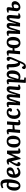

<svg xmlns="http://www.w3.org/2000/svg" viewBox="3234 -4043 1038 7546"><g transform="rotate(-90 3753.0 -270.0)"><path d="M127 -715.8Q229 -769 303.2 -769Q345.7 -769 377 -755.6Q408.2 -742.2 432.4 -710.9Q456.5 -679.7 468.8 -624.3Q481 -568.8 481 -488.8Q481 -411.1 472.7 -340.6Q464.4 -270 445.3 -204.3Q426.3 -138.7 397.2 -90.8Q368.2 -43 323.7 -14.4Q279.3 14.2 224.1 14.2Q140.1 14.2 87.2 -48.3Q34.2 -110.8 34.2 -216.8Q34.2 -292.5 51.3 -352.5Q68.4 -412.6 97.9 -450.2Q127.4 -487.8 165.8 -507.3Q204.1 -526.9 248 -526.9Q294.9 -526.9 345.2 -506.8Q345.2 -545.4 342.8 -579.1Q337.9 -640.1 320.3 -664.6Q302.7 -689 272 -689Q219.7 -689 145 -657.2ZM233.9 -53.2Q274.4 -53.2 299.8 -114Q325.2 -174.8 337.9 -305.2Q344.2 -370.1 344.2 -438Q297.9 -454.1 257.8 -454.1Q163.1 -454.1 163.1 -189.9Q163.1 -53.2 233.9 -53.2Z M793 -526.9Q872.6 -526.9 910.6 -491Q948.7 -455.1 948.7 -394Q948.7 -362.3 937.3 -336.2Q925.8 -310.1 908.2 -292.7Q890.6 -275.4 863.5 -260.7Q836.4 -246.1 811.5 -237.8Q786.6 -229.5 753.9 -221.2L669.9 -199.2Q681.2 -70.8 780.8 -70.8Q840.3 -70.8 905.8 -131.8L944.8 -81.1Q934.1 -67.9 918.2 -53.7Q902.3 -39.6 877.4 -23.2Q852.5 -6.8 817.9 3.7Q783.2 14.2 746.1 14.2Q647 14.2 592 -52.2Q537.1 -118.7 537.1 -225.1Q537.1 -313 566.4 -380.9Q595.7 -448.7 654.3 -487.8Q712.9 -526.9 793 -526.9ZM826.2 -395Q826.2 -424.8 813.7 -442.4Q801.3 -460 778.8 -460Q736.3 -460 707 -408.9Q677.7 -357.9 671.9 -269L726.1 -283.2Q779.3 -296.4 802.7 -321.8Q826.2 -347.2 826.2 -395Z M1315.9 16.1H1274.9L1188 -335.9H1183.1Q1150.9 -280.8 1135 -251.2Q1119.1 -221.7 1105.5 -186.5Q1091.8 -151.4 1091.8 -127.9Q1091.8 -112.8 1101.1 -102.8Q1110.4 -92.8 1128.9 -92.8H1155.8Q1164.6 -43.5 1143.8 -14.6Q1123 14.2 1073.7 14.2Q1038.1 14.2 1015.9 -11.7Q993.7 -37.6 993.7 -77.1Q993.7 -140.1 1060.1 -253.9Q1077.1 -283.7 1112.8 -340.1Q1148.4 -396.5 1162.1 -420.9Q1148.9 -446.8 1130.9 -446.8Q1111.3 -446.8 1076.7 -424.8L1048.8 -476.1Q1076.7 -496.6 1116.5 -511.7Q1156.2 -526.9 1197.8 -526.9Q1236.3 -526.9 1260.5 -506.3Q1284.7 -485.8 1294.9 -439L1343.8 -210.9H1347.7L1483.9 -513.2H1607.9V-100.1Q1607.9 -81.5 1612.5 -72.8Q1617.2 -64 1630.9 -64Q1648.4 -64 1678.7 -76.2L1697.8 -21Q1632.8 14.2 1571.8 14.2Q1525.9 14.2 1504.9 -11.2Q1483.9 -36.6 1483.9 -87.9V-334H1478Z M1727.5 -234.9Q1727.5 -281.7 1735.6 -323Q1743.7 -364.3 1762.2 -402.1Q1780.8 -439.9 1808.6 -467.3Q1836.4 -494.6 1879.2 -510.7Q1921.9 -526.9 1975.6 -526.9Q2030.8 -526.9 2073 -508.5Q2115.2 -490.2 2141.6 -456.3Q2168 -422.4 2181.2 -376.5Q2194.3 -330.6 2194.3 -273.9Q2194.3 -227.5 2185.5 -185.8Q2176.8 -144 2157.5 -107.2Q2138.2 -70.3 2109.6 -43.5Q2081.1 -16.6 2039.3 -1.2Q1997.6 14.2 1946.3 14.2Q1841.3 14.2 1784.4 -52.7Q1727.5 -119.6 1727.5 -234.9ZM1955.6 -53.2Q1987.3 -53.2 2008.8 -70.1Q2030.3 -86.9 2041.3 -119.4Q2052.2 -151.9 2056.4 -188.5Q2060.5 -225.1 2060.5 -274.9Q2060.5 -318.8 2056.6 -350.3Q2052.7 -381.8 2043.2 -408.2Q2033.7 -434.6 2015.1 -447.8Q1996.6 -460.9 1969.2 -460.9Q1942.9 -460.9 1923.1 -447.8Q1903.3 -434.6 1891.8 -413.8Q1880.4 -393.1 1873.5 -361.8Q1866.7 -330.6 1864.5 -300.8Q1862.3 -271 1862.3 -233.9Q1862.3 -147 1883.5 -100.1Q1904.8 -53.2 1955.6 -53.2Z M2608.9 -229 2439.9 -210.9 2420.9 0H2300.8L2334 -417Q2335 -435.1 2329.8 -444.1Q2324.7 -453.1 2311 -453.1Q2304.7 -453.1 2297.1 -451.4Q2289.6 -449.7 2285.2 -448Q2280.8 -446.3 2271.2 -442.1Q2261.7 -438 2258.8 -437L2243.2 -492.2Q2262.7 -503.4 2301 -515.1Q2339.4 -526.9 2371.1 -526.9Q2416.5 -526.9 2437.3 -501.5Q2458 -476.1 2458 -424.8Q2458 -410.2 2456.3 -388.7Q2454.6 -367.2 2451.4 -338.1Q2448.2 -309.1 2446.8 -294.9H2612.8L2630.9 -513.2H2754.9L2724.1 -96.2Q2723.1 -78.1 2728.3 -69.1Q2733.4 -60.1 2747.1 -60.1Q2753.4 -60.1 2760.7 -61.8Q2768.1 -63.5 2772.7 -65.2Q2777.3 -66.9 2786.4 -70.8Q2795.4 -74.7 2798.8 -76.2L2814.9 -21Q2795.4 -9.3 2757.1 2.4Q2718.8 14.2 2687 14.2Q2594.2 14.2 2600.1 -87.9Z M3111.8 -526.9Q3183.6 -526.9 3229.7 -491.7Q3275.9 -456.5 3275.9 -391.1Q3275.9 -357.9 3255.9 -336.9Q3235.8 -315.9 3203.1 -315.9Q3179.7 -315.9 3158.4 -329.1Q3137.2 -342.3 3128.9 -362.8L3151.9 -391.1Q3171.4 -414.6 3168.9 -429.9Q3166.5 -445.3 3151.9 -452.6Q3137.2 -460 3114.7 -460Q3069.8 -460 3040.3 -429.2Q3010.7 -398.4 2998.3 -347.9Q2985.8 -297.4 2985.8 -228Q2985.8 -71.8 3085.9 -71.8Q3106.9 -71.8 3126.2 -77.9Q3145.5 -84 3162.8 -96.2Q3180.2 -108.4 3191.2 -117.9Q3202.1 -127.4 3217.8 -143.1L3259.8 -99.1Q3250 -86.4 3240 -74.7Q3230 -63 3210.7 -45.7Q3191.4 -28.3 3171.1 -16.1Q3150.9 -3.9 3122.3 5.1Q3093.8 14.2 3064 14.2Q2962.4 14.2 2907.2 -49.8Q2852.1 -113.8 2852.1 -226.1Q2852.1 -313 2881.1 -380.1Q2910.2 -447.3 2969.7 -487.1Q3029.3 -526.9 3111.8 -526.9Z M3709.5 -344.2Q3714.8 -385.7 3710.7 -404.8Q3706.5 -423.8 3686.5 -423.8Q3666.5 -423.8 3654.5 -403.1Q3642.6 -382.3 3622.6 -315.9L3525.4 0H3388.7L3404.8 -416Q3405.3 -437 3399.9 -445.1Q3394.5 -453.1 3379.4 -453.1Q3368.2 -453.1 3329.6 -437L3313.5 -492.2Q3339.8 -507.3 3375.5 -517.1Q3411.1 -526.9 3445.3 -526.9Q3532.7 -526.9 3522.5 -418.9L3500.5 -162.1L3507.3 -160.2L3567.4 -366.2Q3593.3 -454.6 3624.8 -490.7Q3656.2 -526.9 3716.3 -526.9Q3836.4 -526.9 3819.3 -374L3791.5 -155.8L3799.3 -153.8L3865.7 -361.8Q3893.1 -448.7 3928.5 -487.8Q3963.9 -526.9 4023.4 -526.9Q4087.9 -526.9 4115 -486.1Q4142.1 -445.3 4135.7 -374L4114.7 -109.9Q4112.3 -85.9 4116.7 -75.4Q4121.1 -64.9 4136.7 -64.9Q4158.2 -64.9 4183.6 -83L4204.6 -32.2Q4177.7 -11.7 4141.6 1.2Q4105.5 14.2 4073.7 14.2Q4026.9 14.2 4004.2 -10.5Q3981.4 -35.2 3985.4 -80.1L4009.8 -354Q4011.7 -374.5 4012.2 -389.9Q4012.7 -405.3 4006.6 -414.6Q4000.5 -423.8 3986.3 -423.8Q3964.8 -423.8 3954.6 -406Q3944.3 -388.2 3925.3 -328.6Q3920.9 -314.5 3918.5 -307.1L3819.3 0H3679.7Z M4301.3 -410.2Q4302.2 -434.1 4297.6 -443.6Q4293 -453.1 4277.3 -453.1Q4261.7 -453.1 4225.6 -437L4210.4 -492.2Q4225.6 -502.9 4265.1 -514.9Q4304.7 -526.9 4340.3 -526.9Q4384.3 -526.9 4403.6 -499Q4422.9 -471.2 4418.5 -423.8L4397.5 -221.2L4404.3 -220.2L4433.6 -331.1Q4440.9 -358.9 4446.3 -377.2Q4451.7 -395.5 4460.2 -418Q4468.8 -440.4 4477.5 -454.8Q4486.3 -469.2 4499.3 -484.4Q4512.2 -499.5 4527.3 -507.8Q4542.5 -516.1 4562.7 -521.5Q4583 -526.9 4607.4 -526.9Q4680.2 -526.9 4720.2 -470.9Q4760.3 -415 4760.3 -312Q4760.3 -216.8 4731.9 -143.6Q4703.6 -70.3 4646.7 -28.1Q4589.8 14.2 4512.2 14.2Q4448.2 14.2 4398.4 -11.2L4387.2 155.8L4483.4 170.9L4475.6 226.1H4286.6L4267.6 208L4285.6 -62ZM4580.6 -439.9Q4568.4 -439.9 4558.3 -435.8Q4548.3 -431.6 4539.6 -420.2Q4530.8 -408.7 4524.2 -396.7Q4517.6 -384.8 4509 -360.1Q4500.5 -335.4 4494.1 -314.7Q4487.8 -293.9 4476.6 -255.9Q4465.3 -216.8 4458.5 -194.8L4422.4 -75.2Q4456.5 -57.1 4498.5 -57.1Q4542.5 -57.1 4571.8 -93.3Q4601.1 -129.4 4613.8 -188.2Q4626.5 -247.1 4626.5 -326.2Q4626.5 -388.7 4616.9 -414.3Q4607.4 -439.9 4580.6 -439.9Z M5100.6 57.1Q5082 100.1 5066.2 127.2Q5050.3 154.3 5027.3 179.7Q5004.4 205.1 4974.1 217Q4943.8 229 4904.3 229Q4862.3 229 4836.4 209.2Q4810.5 189.5 4810.5 157.2Q4810.5 117.2 4832.8 95.5Q4855 73.7 4895.5 70.8L4908.2 104Q4917 125 4926.8 136Q4936.5 147 4953.6 147Q4970.7 147 4983.2 132.3Q4995.6 117.7 5009.3 87.9L5050.3 0H5024.4Q4995.1 0 4973.9 -14.2Q4952.6 -28.3 4933.6 -59.1Q4907.7 -101.1 4893.6 -177.2Q4879.4 -253.4 4879.4 -349.1L4880.4 -424.8Q4880.4 -440.4 4875.2 -446.8Q4870.1 -453.1 4858.4 -453.1Q4848.6 -453.1 4807.6 -439.9L4791.5 -495.1Q4811.5 -506.3 4848.4 -516.6Q4885.3 -526.9 4918.5 -526.9Q5007.3 -526.9 5007.3 -435.1Q5007.3 -424.3 5006.3 -399.9Q5005.4 -375.5 5005.4 -359.9Q5005.4 -200.2 5042.5 -110.8Q5050.8 -90.8 5060.1 -84.5Q5069.3 -78.1 5081.5 -78.1H5085.4L5192.4 -337.9Q5202.6 -362.8 5202.9 -377.9Q5203.1 -393.1 5195.3 -400.9Q5187.5 -408.7 5169.4 -415L5134.3 -428.2Q5125.5 -474.6 5149.2 -500.7Q5172.9 -526.9 5212.4 -526.9Q5250 -526.9 5271.7 -504.6Q5293.5 -482.4 5293.5 -440.9Q5293.5 -412.1 5283 -373.8Q5272.5 -335.4 5261.2 -307.6Q5250 -279.8 5226.6 -226.1Z M5834 14.2Q5741.7 14.2 5684.8 -51Q5627.9 -116.2 5626 -225.1L5533.2 -214.8L5514.2 0H5394L5427.2 -417Q5430.2 -453.1 5404.3 -453.1Q5397.9 -453.1 5390.4 -451.4Q5382.8 -449.7 5378.4 -448Q5374 -446.3 5364.5 -442.1Q5355 -438 5352.1 -437L5336.4 -492.2Q5356 -503.4 5394.3 -515.1Q5432.6 -526.9 5464.4 -526.9Q5509.8 -526.9 5530.5 -501.5Q5551.3 -476.1 5551.3 -424.8Q5551.3 -410.2 5549.6 -388.7Q5547.9 -367.2 5544.7 -337.4Q5541.5 -307.6 5540 -293.9H5629.4Q5634.3 -333 5645.5 -366.7Q5656.7 -400.4 5676 -430.2Q5695.3 -460 5721.2 -481.2Q5747.1 -502.4 5783.4 -514.6Q5819.8 -526.9 5863.3 -526.9Q5971.7 -526.9 6023.4 -459.2Q6075.2 -391.6 6075.2 -273.9Q6075.2 -227.1 6067.1 -185.5Q6059.1 -144 6040.8 -106.9Q6022.5 -69.8 5995.1 -43.2Q5967.8 -16.6 5926.5 -1.2Q5885.3 14.2 5834 14.2ZM5843.3 -53.2Q5875 -53.2 5897.7 -83.7Q5920.4 -114.3 5930.9 -163.6Q5941.4 -212.9 5941.4 -274.9Q5941.4 -319.8 5938.2 -350.6Q5935.1 -381.3 5926.5 -408Q5918 -434.6 5900.6 -447.8Q5883.3 -460.9 5857.4 -460.9Q5831.1 -460.9 5811 -441.4Q5791 -421.9 5779.8 -388.9Q5768.6 -356 5762.9 -316.9Q5757.3 -277.8 5757.3 -233.9Q5757.3 -191.4 5761.2 -160.2Q5765.1 -128.9 5774.4 -103.8Q5783.7 -78.6 5801 -65.9Q5818.4 -53.2 5843.3 -53.2Z M6510.7 -344.2Q6516.1 -385.7 6512 -404.8Q6507.8 -423.8 6487.8 -423.8Q6467.8 -423.8 6455.8 -403.1Q6443.8 -382.3 6423.8 -315.9L6326.7 0H6189.9L6206.1 -416Q6206.5 -437 6201.2 -445.1Q6195.8 -453.1 6180.7 -453.1Q6169.4 -453.1 6130.9 -437L6114.7 -492.2Q6141.1 -507.3 6176.8 -517.1Q6212.4 -526.9 6246.6 -526.9Q6334 -526.9 6323.7 -418.9L6301.8 -162.1L6308.6 -160.2L6368.7 -366.2Q6394.5 -454.6 6426 -490.7Q6457.5 -526.9 6517.6 -526.9Q6637.7 -526.9 6620.6 -374L6592.8 -155.8L6600.6 -153.8L6667 -361.8Q6694.3 -448.7 6729.7 -487.8Q6765.1 -526.9 6824.7 -526.9Q6889.2 -526.9 6916.3 -486.1Q6943.4 -445.3 6937 -374L6916 -109.9Q6913.6 -85.9 6918 -75.4Q6922.4 -64.9 6938 -64.9Q6959.5 -64.9 6984.9 -83L7005.9 -32.2Q6979 -11.7 6942.9 1.2Q6906.7 14.2 6875 14.2Q6828.1 14.2 6805.4 -10.5Q6782.7 -35.2 6786.6 -80.1L6811 -354Q6813 -374.5 6813.5 -389.9Q6814 -405.3 6807.9 -414.6Q6801.8 -423.8 6787.6 -423.8Q6766.1 -423.8 6755.9 -406Q6745.6 -388.2 6726.6 -328.6Q6722.2 -314.5 6719.7 -307.1L6620.6 0H6481Z M7223.6 -294.9Q7230 -297.4 7245.6 -304.2Q7261.2 -311 7267.8 -313.5Q7274.4 -315.9 7287.1 -320.8Q7299.8 -325.7 7307.6 -327.6Q7315.4 -329.6 7325.4 -331.3Q7335.4 -333 7343.8 -333Q7413.1 -333 7447 -297.1Q7481 -261.2 7481 -205.1Q7481 -168 7463.4 -129.4Q7445.8 -90.8 7415.5 -59.3Q7385.3 -27.8 7339.8 -7.8Q7294.4 12.2 7243.7 12.2Q7204.6 12.2 7173.3 -1.2Q7142.1 -14.6 7123.5 -36.1Q7105 -57.6 7095.5 -82.3Q7085.9 -106.9 7085.9 -131.8Q7085.9 -168.5 7102.3 -292.5Q7118.7 -416.5 7118.7 -417Q7118.7 -435.5 7114 -444.3Q7109.4 -453.1 7095.7 -453.1Q7089.4 -453.1 7082 -451.4Q7074.7 -449.7 7070.1 -448Q7065.4 -446.3 7056.4 -442.4Q7047.4 -438.5 7043.9 -437L7027.8 -492.2Q7047.4 -503.4 7085.7 -515.1Q7124 -526.9 7155.8 -526.9Q7204.6 -526.9 7224.6 -510Q7244.6 -493.2 7244.6 -444.8Q7244.6 -436 7241.9 -415.3Q7239.3 -394.5 7236.3 -376Q7233.4 -357.4 7229 -330.1Q7224.6 -302.7 7223.6 -294.9ZM7215.8 -231Q7203.6 -168.9 7203.6 -129.9Q7203.6 -97.7 7217.3 -76.9Q7231 -56.2 7260.7 -56.2Q7301.8 -56.2 7328.1 -96.2Q7354.5 -136.2 7354.5 -191.9Q7354.5 -228.5 7341.8 -242.2Q7329.1 -255.9 7306.6 -255.9Q7274.4 -255.9 7215.8 -231Z"/></g></svg>

Font: Literata Book
Style: Bold Italic
Weight: 700
Italic angle: -3°
Designer: Latin by Veronika Burian and Jose Scaglione. Greek by Irene Vlachou. Cyrillic by Vera Evstafieva
Foundry: TypeTogether
Version: Version 1.003;PS 001.003;hotconv 1.0.88;makeotf.lib2.5.64775